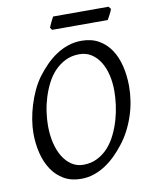

<svg xmlns="http://www.w3.org/2000/svg" viewBox="-87 -832 719 911"><g transform="rotate(-10 272.5 -376.0)"><path d="M457 -369.1Q457 -410.2 448.2 -446.5Q439.5 -482.9 422.4 -510Q405.3 -537.1 380.4 -553Q355.5 -568.8 323.2 -568.8Q286.1 -568.8 256.6 -554.4Q227.1 -540 204.1 -516.1Q181.2 -492.2 165 -460.4Q148.9 -428.7 138.4 -394.5Q127.9 -360.4 123 -325.4Q118.2 -290.5 118.2 -259.8Q118.2 -214.4 127.7 -175.5Q137.2 -136.7 154.8 -108.6Q172.4 -80.6 197 -64.7Q221.7 -48.8 252 -48.8Q289.6 -48.8 319.6 -64Q349.6 -79.1 372.3 -104.2Q395 -129.4 411.1 -162.4Q427.2 -195.3 437.5 -231Q447.8 -266.6 452.4 -302.5Q457 -338.4 457 -369.1ZM529.8 -377.9Q529.8 -343.3 524.2 -307.6Q518.6 -272 507.1 -237.3Q495.6 -202.6 478.8 -170.2Q461.9 -137.7 439.9 -109.9Q419.4 -83.5 396.2 -60.8Q373 -38.1 346.9 -21.2Q320.8 -4.4 291.7 5.4Q262.7 15.1 230 15.1Q183.1 15.1 148.2 -4.9Q113.3 -24.9 90.1 -59.3Q66.9 -93.8 55.4 -139.6Q43.9 -185.5 43.9 -236.8Q43.9 -267.6 49.6 -302Q55.2 -336.4 65.7 -370.8Q76.2 -405.3 91.3 -437.7Q106.4 -470.2 126 -497.1Q146.5 -524.4 170.2 -548.6Q193.8 -572.8 220.9 -590.8Q248 -608.9 278.8 -619.4Q309.6 -629.9 344.2 -629.9Q392.1 -629.9 427.2 -609.9Q462.4 -589.8 485.1 -555.4Q507.8 -521 518.8 -475.1Q529.8 -429.2 529.8 -377.9ZM508.8 -754.4Q507.3 -749 504.2 -742.2Q501 -735.4 497.3 -728.5Q493.7 -721.7 490.2 -715.3Q486.8 -709 484.4 -705.1H216.3L208.5 -716.8Q210.4 -721.7 213.4 -728.3Q216.3 -734.9 219.5 -741.7Q222.7 -748.5 226.1 -755.1Q229.5 -761.7 232.4 -766.6H499.5Z"/></g></svg>

Font: Gentium Plus Am
Style: Italic
Weight: 400
Italic angle: -8°
Designer: J. Victor Gaultney, Annie Olsen, Iska Routamaa, Becca Hirsbrunner
Foundry: SIL International
Version: Version 5.000